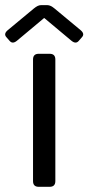

<svg xmlns="http://www.w3.org/2000/svg" viewBox="-58 -720 341 740"><path d="M-33.7 -577.1Q-44.9 -589.8 -27.8 -604L72.8 -687.5Q87.9 -700.2 100.1 -700.2H124.5Q136.7 -700.2 151.9 -687.5L252.4 -604Q269.5 -589.8 258.3 -577.1L245.1 -562Q233.9 -549.3 217.3 -563L112.8 -650.4H111.8L7.3 -563Q-9.3 -549.3 -20.5 -562ZM91.3 0Q69.3 0 69.3 -22V-490.7Q69.3 -512.7 91.3 -512.7H133.3Q155.3 -512.7 155.3 -490.7V-22Q155.3 0 133.3 0Z"/></svg>

Font: Istok
Style: Regular
Weight: 500
Designer: Andrey V. Panov
Foundry: Andrey V. Panov
Version: Version 1.0.3